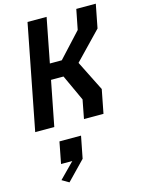

<svg xmlns="http://www.w3.org/2000/svg" viewBox="-158 -819 958 1293"><g transform="rotate(-15 321.0 -172.0)"><path d="M364.5 0H500.5L532.5 -164.5L427 -375L610.5 -565.5L642.5 -730H506.5L479 -590.5L322.5 -421H239.5L299.5 -730H166.5L24.5 0H157.5L218.5 -312.5H305.5L389.5 -130.5ZM111.5 358 160 386.5 286.5 256 316.5 102.5H166L137 252.5H215.5Z"/></g></svg>

Font: Monaspace Krypton SemiBold
Style: Italic
Weight: 600
Italic angle: -11°
Designer: Riley Cran & the Lettermatic Team
Foundry: Lettermatic
Version: Version 1.101 (Monaspace Krypton)